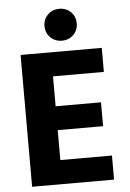

<svg xmlns="http://www.w3.org/2000/svg" viewBox="-59 -935 663 978"><g transform="rotate(-5 272.0 -445.5)"><path d="M282 -728Q246 -728 222.5 -751.5Q199 -775 199 -810Q199 -844 222.5 -867.5Q246 -891 282 -891Q317 -891 340.5 -867.5Q364 -844 364 -810Q364 -775 340.5 -751.5Q317 -728 282 -728ZM220 -123H484V0H65V-674H480V-551H220V-398H452V-276H220Z"/></g></svg>

Font: Hind Bold
Style: Regular
Weight: 700
Designer: Manushi Parikh, Satya Rajpurohit
Foundry: Indian Type Foundry
Version: Version 1.201;PS 1.0;hotconv 1.0.78;makeotf.lib2.5.61930; tt